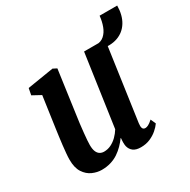

<svg xmlns="http://www.w3.org/2000/svg" viewBox="-155 -827 973 983"><g transform="rotate(-30 331.0 -335.0)"><path d="M173 10Q146.5 10 119.2 -2Q92 -14 73.8 -41.8Q55.5 -69.5 55.5 -117.5Q55.5 -133.5 57.5 -155.2Q59.5 -177 62.2 -201.2Q65 -225.5 68.2 -249Q71.5 -272.5 74 -291.5L100 -474.5L50.5 -501.5L58 -540.5L213 -565.5L235.5 -554L202 -313Q197 -280 193.5 -251.2Q190 -222.5 187.8 -199.2Q185.5 -176 184.2 -159Q183 -142 183 -131.5Q183 -107 189 -92.5Q195 -78 205.8 -71.5Q216.5 -65 230 -65Q252 -65 271.5 -74.5Q291 -84 307.5 -100.2Q324 -116.5 336 -136L397 -560.5H521L456 -102.5Q453.5 -84.5 457.2 -74.2Q461 -64 474 -64Q481 -64 491.2 -69Q501.5 -74 517.5 -88.5L531 -58Q520.5 -42.5 502.2 -26.8Q484 -11 459.5 -0.5Q435 10 405 10Q376 10 360.2 -2Q344.5 -14 339.5 -34.5Q338.5 -39 338 -44.8Q337.5 -50.5 337.5 -56.8Q337.5 -63 338 -69.2Q338.5 -75.5 339 -82.5L337.5 -83Q324.5 -65 308 -48.2Q291.5 -31.5 271.8 -18.2Q252 -5 227.2 2.5Q202.5 10 173 10ZM557.5 -679.5H661.5Q661 -623 637.5 -584.8Q614 -546.5 571.8 -531.8Q529.5 -517 472 -529.5L467 -559Q496.5 -559 515.2 -575.8Q534 -592.5 544.2 -620Q554.5 -647.5 557.5 -679.5Z"/></g></svg>

Font: Merriweather 24pt SemiCondensed
Style: Bold Italic
Weight: 700
Width: 4
Italic angle: -7.8°
Designer: Eben Sorkin
Foundry: Eben Sorkin
Version: Version 2.101